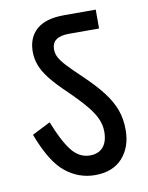

<svg xmlns="http://www.w3.org/2000/svg" viewBox="-71 -675 534 692"><g transform="rotate(-10 196.0 -328.5)"><path d="M358 -177Q358 -114 322.5 -74.5Q287 -35 222 -35Q162 -35 113.5 -74Q65 -113 26 -217L93 -251Q120 -181 148 -144.5Q176 -108 216 -108Q247 -108 264 -127.5Q281 -147 281 -184Q281 -207 271.5 -229.5Q262 -252 239.5 -279.5Q217 -307 177 -346Q138 -383 116.5 -410.5Q95 -438 86 -462Q77 -486 77 -512Q77 -563 110 -592.5Q143 -622 211 -622H327V-553H217Q154 -553 154 -507Q154 -492 161 -478Q168 -464 186.5 -444Q205 -424 239 -392Q282 -351 308 -317Q334 -283 346 -250Q358 -217 358 -177Z"/></g></svg>

Font: Noto Sans Devanagari Condensed
Style: Regular
Weight: 400
Width: 3
Designer: Jelle Bosma - Monotype Design Team
Foundry: Monotype Imaging Inc.
Version: Version 2.004; ttfautohint (v1.8.4.7-5d5b)